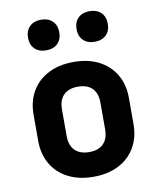

<svg xmlns="http://www.w3.org/2000/svg" viewBox="-88 -860 776 938"><g transform="rotate(-10 300.0 -391.0)"><path d="M300 9.7Q228.1 9.7 174.9 -17.6Q121.7 -44.8 92.7 -94.3Q63.6 -143.8 63.6 -210.3V-339.7Q63.6 -406.3 92.7 -455.7Q121.7 -505.2 174.9 -532.4Q228.1 -559.7 300 -559.7Q372.9 -559.7 425.6 -532.4Q478.3 -505.2 507.3 -455.7Q536.4 -406.3 536.4 -339.7V-210.3Q536.4 -143.8 507.3 -94.3Q478.3 -44.8 425.5 -17.6Q372.8 9.7 300 9.7ZM300 -112.8Q346.3 -112.8 370.8 -137.7Q395.4 -162.6 395.4 -208.8V-341.2Q395.4 -388.2 370.8 -412.7Q346.3 -437.2 300 -437.2Q254.7 -437.2 229.7 -412.7Q204.6 -388.2 204.6 -341.2V-208.8Q204.6 -162.6 229.7 -137.7Q254.7 -112.8 300 -112.8ZM420.3 -638.8Q384.5 -638.8 363.7 -659.2Q342.8 -679.7 342.8 -714.5Q342.8 -749.6 363.7 -770.1Q384.5 -790.6 420.3 -790.6Q456.1 -790.6 477 -770.1Q497.9 -749.6 497.9 -714.5Q497.9 -679.7 477 -659.2Q456.1 -638.8 420.3 -638.8ZM179.7 -638.8Q143.9 -638.8 123 -659.2Q102.1 -679.7 102.1 -714.5Q102.1 -749.6 123 -770.1Q143.9 -790.6 179.7 -790.6Q215.5 -790.6 236.3 -770.1Q257.2 -749.6 257.2 -714.5Q257.2 -679.7 236.3 -659.2Q215.5 -638.8 179.7 -638.8Z"/></g></svg>

Font: JetBrains Mono
Style: Regular
Weight: 400
Monospace: yes
Designer: Philipp Nurullin, Konstantin Bulenkov
Foundry: JetBrains
Version: Version 2.305